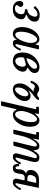

<svg xmlns="http://www.w3.org/2000/svg" viewBox="1495 -2092 826 3900"><g transform="rotate(90 1908.0 -142.0)"><path d="M-22.5 -129Q-22.5 -165 -2.2 -183.8Q18 -202.5 41.5 -202.5Q62 -202.5 80.2 -187.5Q98.5 -172.5 98.5 -144.5Q98.5 -126.5 89.2 -115Q80 -103.5 70.8 -94Q61.5 -84.5 61.5 -73Q61.5 -56.5 79.2 -44Q97 -31.5 133.5 -31.5Q168 -31.5 193.5 -50.5Q219 -69.5 232.8 -100Q246.5 -130.5 246.5 -165Q246.5 -198.5 231.2 -213Q216 -227.5 181.5 -233.5Q170 -236 161.8 -235.2Q153.5 -234.5 149 -238Q144.5 -241.5 144.5 -256V-265Q144.5 -280 149.2 -283.8Q154 -287.5 161.8 -286.8Q169.5 -286 179.5 -288Q214 -294.5 240.2 -318.5Q266.5 -342.5 281.5 -376Q296.5 -409.5 296.5 -443.5Q296.5 -490.5 238.5 -490.5Q210.5 -490.5 185.5 -474Q160.5 -457.5 134.5 -430Q125.5 -421 121 -415.2Q116.5 -409.5 105.5 -418.5L90.5 -431Q79.5 -440 84 -445.2Q88.5 -450.5 97.5 -459.5Q138.5 -501 177.2 -518Q216 -535 256 -535Q322.5 -535 360 -510.8Q397.5 -486.5 397.5 -436Q397.5 -394.5 382 -365.2Q366.5 -336 343.5 -317Q320.5 -298 298.5 -287Q276 -276 268.2 -273.5Q260.5 -271 260.5 -262.5Q260.5 -256.5 270.2 -253.8Q280 -251 295 -243.5Q322 -232.5 336 -213.5Q350 -194.5 350 -165Q350 -122.5 327.8 -82.2Q305.5 -42 259.8 -16Q214 10 143.5 10Q84 10 47.2 -10.8Q10.5 -31.5 -6 -63.5Q-22.5 -95.5 -22.5 -129Z M984.5 -133.5Q959 -73.5 924 -31.8Q889 10 834 10Q800.5 10 784.8 -7Q769 -24 769.5 -45.5Q769.5 -52.5 770 -56.5Q770.5 -60.5 771.5 -65Q772 -70 770 -70Q768 -70 765 -65Q744 -33 715.8 -11.5Q687.5 10 651 10Q581.5 10 544.5 -38.8Q507.5 -87.5 507.5 -177.5Q507.5 -251.5 529.2 -315.5Q551 -379.5 587 -427.5Q623 -475.5 666.2 -502.2Q709.5 -529 753 -529Q796.5 -529 817.8 -506.8Q839 -484.5 848.5 -463Q854.5 -448.5 858 -447.8Q861.5 -447 865 -461.5L875 -507Q876.5 -514 879.5 -517Q882.5 -520 890.5 -520H941Q956 -520 958.5 -516.5Q961 -513 958 -501L856.5 -76.5Q854 -67.5 854 -57.5Q854 -42 868.5 -42Q887 -42 908.2 -73.2Q929.5 -104.5 949.5 -147Q952.5 -153.5 953.8 -155.5Q955 -157.5 962 -154.5L979 -147.5Q985.5 -144.5 986.5 -142Q987.5 -139.5 984.5 -133.5ZM829.5 -355Q829.5 -388.5 822.2 -417.5Q815 -446.5 798.8 -464.8Q782.5 -483 755 -483Q727 -483 700 -452.5Q673 -422 650.8 -373Q628.5 -324 615.2 -266.5Q602 -209 602 -155Q602 -101.5 616 -70.5Q630 -39.5 663.5 -39.5Q688.5 -39.5 712.8 -61.8Q737 -84 758 -120.2Q779 -156.5 795 -199Q811 -241.5 820.2 -282.8Q829.5 -324 829.5 -355Z M1024.5 -190Q1024.5 -265 1051.2 -327.2Q1078 -389.5 1122 -435Q1166 -480.5 1218 -505.2Q1270 -530 1321 -530Q1379.5 -530 1410.2 -503.2Q1441 -476.5 1441 -432Q1441 -390 1413.8 -358.5Q1386.5 -327 1350.5 -305Q1331 -293 1333.2 -288.8Q1335.5 -284.5 1359.5 -275.5Q1414 -256 1414 -190Q1414 -157.5 1397 -122.5Q1380 -87.5 1350 -57.5Q1320 -27.5 1281 -8.8Q1242 10 1197.5 10Q1147.5 10 1108.2 -8.8Q1069 -27.5 1046.8 -71.2Q1024.5 -115 1024.5 -190ZM1164 -269Q1208.5 -283 1252.2 -307.2Q1296 -331.5 1325.2 -364.5Q1354.5 -397.5 1354.5 -437Q1354.5 -483 1306.5 -483Q1279.5 -483 1248 -459.2Q1216.5 -435.5 1189.2 -394Q1162 -352.5 1146.5 -298Q1141 -278 1143.2 -270.5Q1145.5 -263 1164 -269ZM1230.5 -245.5Q1209 -237.5 1188.8 -232.5Q1168.5 -227.5 1150.5 -223.5Q1133.5 -219.5 1128.5 -209.2Q1123.5 -199 1121.5 -175Q1119 -140.5 1126 -109.5Q1133 -78.5 1150.2 -58.8Q1167.5 -39 1195 -39Q1228.5 -39 1255.2 -60.2Q1282 -81.5 1297.5 -116.5Q1313 -151.5 1313 -192.5Q1313 -219 1303.5 -231.2Q1294 -243.5 1279.5 -250Q1268 -255 1257 -253.2Q1246 -251.5 1230.5 -245.5Z M1597 -361Q1632.5 -450 1674.5 -487.5Q1716.5 -525 1767 -525Q1795.5 -525 1811.8 -515Q1828 -505 1842.5 -495Q1857 -485 1879.5 -485Q1901.5 -485 1913.2 -492.8Q1925 -500.5 1932.5 -511.5Q1935.5 -516 1936.8 -518Q1938 -520 1945 -520H1979.5Q1988 -520 1988.5 -516.8Q1989 -513.5 1987.5 -505.5Q1984 -485.5 1963.5 -465Q1943 -444.5 1914.2 -423Q1885.5 -401.5 1856.8 -378.5Q1828 -355.5 1807.5 -330Q1794 -313 1792.8 -307.2Q1791.5 -301.5 1811 -316.5Q1833 -332.5 1854.2 -341.2Q1875.5 -350 1899 -350Q1955 -350 1982.5 -315.8Q2010 -281.5 2010 -232.5Q2010 -186.5 1990.5 -143.2Q1971 -100 1937.2 -65.2Q1903.5 -30.5 1860.8 -10.2Q1818 10 1771.5 10Q1712.5 10 1682.5 -29Q1652.5 -68 1652.5 -130Q1652.5 -182.5 1670.5 -225Q1688.5 -267.5 1715.2 -301.2Q1742 -335 1769.5 -361Q1797 -387 1816 -407Q1822 -413.5 1813.8 -413.2Q1805.5 -413 1792 -413Q1774.5 -413 1761.8 -419Q1749 -425 1737.8 -431Q1726.5 -437 1713.5 -437Q1690.5 -437 1673.8 -416Q1657 -395 1644 -363Q1642 -358 1641.8 -355.5Q1641.5 -353 1636 -353H1608Q1593.5 -353 1597 -361ZM1734.5 -90Q1734.5 -62.5 1745.8 -48.8Q1757 -35 1776.5 -35Q1797.5 -35 1821.2 -54.8Q1845 -74.5 1866.5 -106Q1888 -137.5 1901.5 -173Q1915 -208.5 1915 -240Q1915 -273 1902 -289Q1889 -305 1868 -305Q1853.5 -305 1831.2 -289.8Q1809 -274.5 1786.8 -246Q1764.5 -217.5 1749.5 -178Q1734.5 -138.5 1734.5 -90Z M2149 -519.5H2252Q2270.5 -519.5 2273 -516Q2275.5 -512.5 2272 -496.5L2264.5 -465Q2259.5 -444 2263.5 -439.2Q2267.5 -434.5 2282 -454Q2306.5 -487 2337 -508.2Q2367.5 -529.5 2402 -529.5Q2459 -529.5 2496 -480.5Q2533 -431.5 2533 -342Q2533 -268 2512 -204Q2491 -140 2455.8 -92Q2420.5 -44 2376.2 -17.2Q2332 9.5 2285.5 9.5Q2253 9.5 2231 -5.5Q2209 -20.5 2195.5 -46.5Q2184 -69 2180.8 -69.8Q2177.5 -70.5 2171.5 -44L2110 227.5Q2107.5 239 2103.5 244.8Q2099.5 250.5 2084.5 250.5H2032Q2018.5 250.5 2016.8 246.5Q2015 242.5 2017 232.5L2172.5 -438.5Q2175.5 -452 2175.2 -458.2Q2175 -464.5 2160 -464.5H2139.5Q2130 -464.5 2128 -468.8Q2126 -473 2126 -484.5V-499Q2126 -513.5 2130.8 -516.5Q2135.5 -519.5 2149 -519.5ZM2212 -159.5Q2212 -109.5 2227.2 -73Q2242.5 -36.5 2284 -36.5Q2312 -36.5 2339.5 -66.5Q2367 -96.5 2389.5 -145.2Q2412 -194 2425.5 -251Q2439 -308 2439 -362Q2439 -415.5 2425 -447.8Q2411 -480 2377.5 -480Q2354 -480 2330.2 -457.2Q2306.5 -434.5 2285.2 -397.5Q2264 -360.5 2247.5 -317.2Q2231 -274 2221.5 -232.2Q2212 -190.5 2212 -159.5Z M2658 -520H2776Q2792 -520 2795 -518.5Q2798 -517 2795 -503.5L2776.5 -430.5Q2771 -406.5 2773.5 -402.5Q2776 -398.5 2792 -425.5Q2816 -467 2847 -498Q2878 -529 2918 -529Q2967 -529 2987.5 -503.5Q3008 -478 3009 -428.5Q3009.5 -410 3013.2 -409.5Q3017 -409 3028 -428Q3054 -474.5 3084.8 -501.8Q3115.5 -529 3154.5 -529Q3223 -529 3241.5 -487.2Q3260 -445.5 3232 -341L3166 -96Q3164 -89 3161.5 -76.2Q3159 -63.5 3159 -60Q3159 -44 3172.5 -44Q3189.5 -44 3212.5 -71.8Q3235.5 -99.5 3256.5 -141.5Q3260 -149 3263.8 -151.8Q3267.5 -154.5 3276 -150.5L3288 -144.5Q3295.5 -140.5 3296.8 -137.2Q3298 -134 3293.5 -125Q3260.5 -63 3225.8 -26.5Q3191 10 3144 10Q3112.5 10 3092.5 -5.2Q3072.5 -20.5 3072.5 -56.5Q3072.5 -62 3074 -73Q3075.5 -84 3078 -92L3142 -330Q3153 -372 3162.5 -405.5Q3172 -439 3169.2 -458.5Q3166.5 -478 3141 -478Q3114 -478 3087 -447.5Q3060 -417 3035.2 -368Q3010.5 -319 2990.2 -262.2Q2970 -205.5 2957 -153L2923.5 -20.5Q2920 -7.5 2915.8 -3.8Q2911.5 0 2895 0H2857Q2834.5 0 2833.2 -4.2Q2832 -8.5 2836.5 -26L2912 -330Q2922.5 -371.5 2929 -405Q2935.5 -438.5 2931 -458.2Q2926.5 -478 2903 -478Q2879 -478 2851.8 -449.8Q2824.5 -421.5 2798.2 -375.2Q2772 -329 2750.8 -274Q2729.5 -219 2717.5 -166L2684 -21Q2680.5 -7 2677.5 -3.5Q2674.5 0 2657 0H2615Q2592.5 0 2591.5 -4.8Q2590.5 -9.5 2595 -27L2691.5 -442.5Q2694.5 -457.5 2693 -461.2Q2691.5 -465 2678 -465H2661Q2647.5 -465 2643.2 -467.8Q2639 -470.5 2639 -483.5V-497.5Q2639 -511 2641.8 -515.5Q2644.5 -520 2658 -520Z M3286.5 -101.5Q3286 -114.5 3299 -115.5L3319 -117Q3333.5 -117.5 3334.5 -106Q3334.5 -72.5 3342.2 -58.8Q3350 -45 3365.5 -45Q3384 -45 3389.8 -60.2Q3395.5 -75.5 3396.5 -99.8Q3397.5 -124 3401.2 -151.8Q3405 -179.5 3419 -205.2Q3433 -231 3465 -248.5Q3479 -256 3482 -257Q3485 -258 3464.5 -265Q3437.5 -272.5 3423.8 -295Q3410 -317.5 3410 -347.5Q3410 -424.5 3463 -472.2Q3516 -520 3605 -520H3757.5Q3775 -520 3771.5 -503L3684.5 -92.5Q3683 -87 3681 -75.2Q3679 -63.5 3679 -60Q3679 -42 3692.5 -42Q3709.5 -42 3734.2 -72.5Q3759 -103 3780 -145.5Q3783.5 -152 3787.5 -154.8Q3791.5 -157.5 3799 -153.5L3811 -147.5Q3817.5 -144 3819 -141.2Q3820.5 -138.5 3817 -131Q3785.5 -68 3749 -29Q3712.5 10 3661.5 10Q3632 10 3609.8 -4.8Q3587.5 -19.5 3587.5 -54Q3587.5 -59.5 3589 -70.2Q3590.5 -81 3592.5 -88.5L3618.5 -210Q3620.5 -219.5 3617.5 -224.8Q3614.5 -230 3596 -230H3559Q3528 -230 3513.8 -212.8Q3499.5 -195.5 3494 -168Q3488.5 -140.5 3484.2 -110Q3480 -79.5 3470 -52Q3460 -24.5 3436.8 -7.2Q3413.5 10 3369 10Q3322.5 10 3304.5 -20.2Q3286.5 -50.5 3286.5 -101.5ZM3669 -441.5Q3672.5 -458.5 3668.5 -461.8Q3664.5 -465 3650.5 -465H3615Q3578.5 -465 3555.8 -444.8Q3533 -424.5 3522.8 -396Q3512.5 -367.5 3512.5 -343Q3512.5 -306.5 3533 -295.8Q3553.5 -285 3590 -285H3628Q3635 -285 3635.5 -289.5Z"/></g></svg>

Font: Besley* Narrow
Style: Italic
Weight: 400
Width: 4
Italic angle: -13°
Designer: Owen Earl
Foundry: indestructible type*
Version: Version 3.000; ttfautohint (v1.8.3)